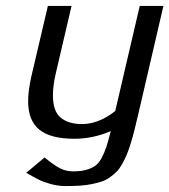

<svg xmlns="http://www.w3.org/2000/svg" viewBox="-20 -460 573 650"><path d="M370.1 -84 453.1 -439.9H533.2L449.2 -78.1Q441.4 -44.9 435.8 -22.2Q430.2 0.5 422.9 24.4Q415.5 48.3 408.9 64Q402.3 79.6 393.3 95.7Q384.3 111.8 374.8 121.3Q365.2 130.9 352.3 140.1Q339.4 149.4 325 154.3Q310.5 159.2 291.5 163.1Q272.5 167 251 168.5Q229.5 169.9 202.1 169.9Q176.3 169.9 151.1 162.8Q126 155.8 110.6 147.9Q95.2 140.1 68.8 125L130.9 73.2Q162.6 99.1 182.9 109.6Q203.1 120.1 228 120.1Q253.4 120.1 271.2 115.2Q289.1 110.4 301.8 101.6Q314.5 92.8 324 75Q333.5 57.1 340.1 37.1Q346.7 17.1 355 -16.1Q294.4 9.8 231.9 9.8Q150.9 9.8 113 -21.2Q75.2 -52.2 75.2 -117.2Q75.2 -151.9 85.9 -200.2L142.1 -439.9H222.2L168.9 -211.9Q159.2 -170.9 159.2 -137.2Q159.2 -83.5 185.3 -61.8Q211.4 -40 257.8 -40Q314 -40 370.1 -84Z"/></svg>

Font: Pfennig
Style: Italic
Weight: 500
Italic angle: -13°
Version: Version 20120410 ; ttfautohint (v0.8)